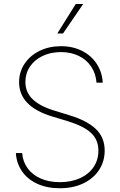

<svg xmlns="http://www.w3.org/2000/svg" viewBox="-20 -955 618 986"><path d="M293 -687.5Q240.2 -687.5 198.7 -667.7Q157.2 -647.9 133.8 -613Q110.4 -578.1 110.4 -534.2Q110.4 -481.4 147.5 -445.6Q184.6 -409.7 256.8 -387.7L335.9 -363.3Q425.8 -336.4 471.7 -293Q517.6 -249.5 517.6 -181.6Q517.6 -126.5 488.8 -82.3Q460 -38.1 407.7 -13.2Q355.5 11.7 287.1 11.7Q221.7 11.7 171.9 -11Q122.1 -33.7 93.5 -74.7Q64.9 -115.7 61.5 -168.9H93.8Q97.2 -124.5 122.1 -90.6Q147 -56.6 189.5 -38.1Q231.9 -19.5 287.1 -19.5Q345.7 -19.5 390.6 -39.8Q435.5 -60.1 460.4 -96.9Q485.4 -133.8 485.4 -181.6Q485.4 -237.3 447.5 -272.5Q409.7 -307.6 327.1 -333L246.1 -357.4Q162.1 -383.3 120.1 -427Q78.1 -470.7 78.1 -533.2Q78.1 -585.4 106.2 -627.7Q134.3 -669.9 183.3 -693.8Q232.4 -717.8 293 -717.8Q354 -717.8 401.6 -693.6Q449.2 -669.4 476.8 -627Q504.4 -584.5 507.8 -530.3H475.6Q472.2 -576.7 448.7 -612.3Q425.3 -647.9 385 -667.7Q344.7 -687.5 293 -687.5ZM369.1 -934.6H407.2L303.7 -783.2H274.4Z"/></svg>

Font: Pretendard Std Thin
Style: Regular
Weight: 100
Designer: Base glyphs from Inter by Rasmus Andersson; Hangeul glyphs from Noto Sans CJK(Source Han Sans) by Jang Soo-young and Kan
Foundry: Kil Hyung-jin
Version: Version 1.309